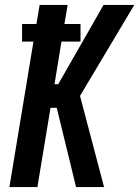

<svg xmlns="http://www.w3.org/2000/svg" viewBox="-20 -755 562 775"><path d="M18 0 115 -587H69V-658H127L140 -735H253L240 -658H305V-587H228L200 -415H215L398 -735H522L303 -368L400 0H287L209 -320H184L131 0Z"/></svg>

Font: Iosevka Curly Oblique
Style: Bold
Weight: 700
Italic angle: -9°
Monospace: yes
Designer: Belleve Invis
Foundry: Belleve Invis
Version: Version 11.1.0; ttfautohint (v1.8.3)